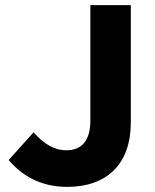

<svg xmlns="http://www.w3.org/2000/svg" viewBox="-20 -720 604 750"><path d="M243 10C319 10 382 -12 425 -55C467 -97 491 -159 491 -242V-700H333V-249C333 -168 297 -133 239 -133C190 -133 151 -159 111 -203L14 -95C62 -38 134 10 243 10Z"/></svg>

Font: Mission
Style: Bold
Weight: 700
Version: Version 1.000;FEAKit 1.0